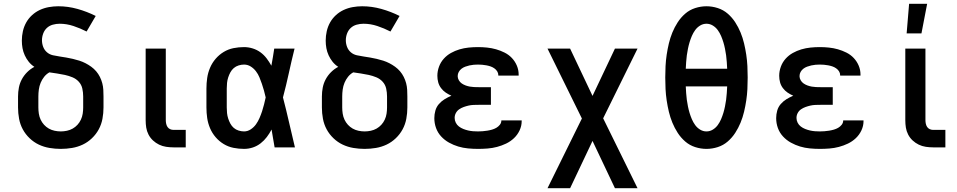

<svg xmlns="http://www.w3.org/2000/svg" viewBox="-20 -776 5040 1011"><path d="M300 8Q270 8 240.5 3Q211 -2 184.5 -14.5Q158 -27 136 -48Q114 -69 100 -95Q86 -121 80.5 -150.5Q75 -180 75 -210V-268Q75 -292 79.5 -315Q84 -338 95 -358.5Q106 -379 123 -396Q140 -413 161 -424Q144 -435 131.5 -450.5Q119 -466 110.5 -484.5Q102 -503 98.5 -522.5Q95 -542 95 -562Q95 -587 100.5 -611.5Q106 -636 118 -657.5Q130 -679 148.5 -696Q167 -713 189.5 -723.5Q212 -734 237 -738.5Q262 -743 287 -743Q338 -743 388 -729Q438 -715 484 -692L436 -610Q403 -627 367 -639Q331 -651 294 -651Q276 -651 258 -646Q240 -641 227 -629Q214 -617 207.5 -599.5Q201 -582 201 -564Q201 -546 207.5 -529Q214 -512 227.5 -500.5Q241 -489 259 -485Q277 -481 294.5 -478.5Q312 -476 329 -473Q346 -470 363.5 -466Q381 -462 398 -456.5Q415 -451 430.5 -443Q446 -435 460.5 -424.5Q475 -414 486.5 -400.5Q498 -387 506 -371Q514 -355 518.5 -338Q523 -321 524 -303.5Q525 -286 525 -268V-210Q525 -180 519.5 -150.5Q514 -121 500 -95Q486 -69 464 -48Q442 -27 415.5 -14.5Q389 -2 359.5 3Q330 8 300 8ZM300 -84Q316 -84 332.5 -87.5Q349 -91 363 -99Q377 -107 388 -119Q399 -131 406 -146Q413 -161 415.5 -177.5Q418 -194 418 -210V-268Q418 -289 413.5 -309.5Q409 -330 395 -345.5Q381 -361 361.5 -369Q342 -377 321.5 -381.5Q301 -386 280.5 -389Q260 -392 240 -395Q224 -386 212.5 -371.5Q201 -357 194 -340Q187 -323 184.5 -304.5Q182 -286 182 -268V-210Q182 -194 184.5 -177.5Q187 -161 194 -146Q201 -131 212 -119Q223 -107 237 -99Q251 -91 267.5 -87.5Q284 -84 300 -84Z M958 0H894Q874 0 854.5 -3Q835 -6 817.5 -14.5Q800 -23 785.5 -36.5Q771 -50 762 -67.5Q753 -85 750 -104Q747 -123 747 -143V-520H853V-143Q853 -134 855 -124.5Q857 -115 862 -107.5Q867 -100 875.5 -96Q884 -92 894 -92H958Z M1265 8Q1237 8 1209.5 2.5Q1182 -3 1158 -17.5Q1134 -32 1115.5 -53.5Q1097 -75 1086 -101Q1075 -127 1071 -154.5Q1067 -182 1067 -210V-310Q1067 -338 1071 -365.5Q1075 -393 1086 -419Q1097 -445 1115.5 -466.5Q1134 -488 1158 -502.5Q1182 -517 1209.5 -522.5Q1237 -528 1265 -528Q1288 -528 1310.5 -521Q1333 -514 1351.5 -500.5Q1370 -487 1384 -468.5Q1398 -450 1409 -430Q1413 -453 1417 -475.5Q1421 -498 1424 -520H1531Q1515 -456 1501 -391.5Q1487 -327 1470 -263Q1487 -198 1502 -132Q1517 -66 1533 0H1426Q1422 -23 1418 -46.5Q1414 -70 1410 -94Q1399 -73 1385 -54.5Q1371 -36 1352.5 -21.5Q1334 -7 1311.5 0.5Q1289 8 1265 8ZM1265 -84Q1284 -84 1300.5 -95Q1317 -106 1328 -121.5Q1339 -137 1346.5 -154.5Q1354 -172 1360 -190Q1366 -208 1370.5 -226.5Q1375 -245 1379 -263Q1375 -281 1370 -299Q1365 -317 1359 -334.5Q1353 -352 1346 -369Q1339 -386 1327.5 -401Q1316 -416 1300 -426Q1284 -436 1265 -436Q1251 -436 1236.5 -431.5Q1222 -427 1211 -417.5Q1200 -408 1193 -395Q1186 -382 1181.5 -368Q1177 -354 1175.5 -339.5Q1174 -325 1174 -310V-210Q1174 -195 1175.5 -180.5Q1177 -166 1181.5 -152Q1186 -138 1193 -125Q1200 -112 1211 -102.5Q1222 -93 1236.5 -88.5Q1251 -84 1265 -84Z M1900 8Q1870 8 1840.5 3Q1811 -2 1784.5 -14.5Q1758 -27 1736 -48Q1714 -69 1700 -95Q1686 -121 1680.5 -150.5Q1675 -180 1675 -210V-268Q1675 -292 1679.5 -315Q1684 -338 1695 -358.5Q1706 -379 1723 -396Q1740 -413 1761 -424Q1744 -435 1731.5 -450.5Q1719 -466 1710.5 -484.5Q1702 -503 1698.5 -522.5Q1695 -542 1695 -562Q1695 -587 1700.5 -611.5Q1706 -636 1718 -657.5Q1730 -679 1748.5 -696Q1767 -713 1789.5 -723.5Q1812 -734 1837 -738.5Q1862 -743 1887 -743Q1938 -743 1988 -729Q2038 -715 2084 -692L2036 -610Q2003 -627 1967 -639Q1931 -651 1894 -651Q1876 -651 1858 -646Q1840 -641 1827 -629Q1814 -617 1807.5 -599.5Q1801 -582 1801 -564Q1801 -546 1807.5 -529Q1814 -512 1827.5 -500.5Q1841 -489 1859 -485Q1877 -481 1894.5 -478.5Q1912 -476 1929 -473Q1946 -470 1963.5 -466Q1981 -462 1998 -456.5Q2015 -451 2030.5 -443Q2046 -435 2060.5 -424.5Q2075 -414 2086.5 -400.5Q2098 -387 2106 -371Q2114 -355 2118.5 -338Q2123 -321 2124 -303.5Q2125 -286 2125 -268V-210Q2125 -180 2119.5 -150.5Q2114 -121 2100 -95Q2086 -69 2064 -48Q2042 -27 2015.5 -14.5Q1989 -2 1959.5 3Q1930 8 1900 8ZM1900 -84Q1916 -84 1932.5 -87.5Q1949 -91 1963 -99Q1977 -107 1988 -119Q1999 -131 2006 -146Q2013 -161 2015.5 -177.5Q2018 -194 2018 -210V-268Q2018 -289 2013.5 -309.5Q2009 -330 1995 -345.5Q1981 -361 1961.5 -369Q1942 -377 1921.5 -381.5Q1901 -386 1880.5 -389Q1860 -392 1840 -395Q1824 -386 1812.5 -371.5Q1801 -357 1794 -340Q1787 -323 1784.5 -304.5Q1782 -286 1782 -268V-210Q1782 -194 1784.5 -177.5Q1787 -161 1794 -146Q1801 -131 1812 -119Q1823 -107 1837 -99Q1851 -91 1867.5 -87.5Q1884 -84 1900 -84Z M2497 8Q2471 8 2444.5 5.5Q2418 3 2393 -4.5Q2368 -12 2344.5 -25Q2321 -38 2303 -57.5Q2285 -77 2276 -102Q2267 -127 2267 -154Q2267 -174 2272.5 -193.5Q2278 -213 2291 -228Q2304 -243 2321 -253.5Q2338 -264 2357 -272Q2341 -279 2327 -288.5Q2313 -298 2302.5 -312Q2292 -326 2287.5 -342.5Q2283 -359 2283 -377Q2283 -401 2291.5 -424.5Q2300 -448 2316.5 -466.5Q2333 -485 2354.5 -497Q2376 -509 2399.5 -516Q2423 -523 2447.5 -525.5Q2472 -528 2497 -528Q2521 -528 2545 -525.5Q2569 -523 2592 -516.5Q2615 -510 2637 -499Q2659 -488 2675.5 -470.5Q2692 -453 2701.5 -430.5Q2711 -408 2711 -384V-378H2604V-380Q2604 -391 2598 -400.5Q2592 -410 2582.5 -416.5Q2573 -423 2562.5 -426.5Q2552 -430 2541 -432Q2530 -434 2519 -435Q2508 -436 2497 -436Q2486 -436 2474.5 -435Q2463 -434 2452 -431.5Q2441 -429 2430 -425Q2419 -421 2410 -414Q2401 -407 2395.5 -397Q2390 -387 2390 -375Q2390 -364 2396 -353.5Q2402 -343 2411.5 -336.5Q2421 -330 2432 -326Q2443 -322 2454 -320Q2465 -318 2476.5 -317.5Q2488 -317 2500 -317H2565V-224H2500Q2487 -224 2473.5 -223.5Q2460 -223 2447 -220Q2434 -217 2421.5 -212.5Q2409 -208 2398 -200.5Q2387 -193 2380.5 -181Q2374 -169 2374 -155Q2374 -142 2380 -130Q2386 -118 2396.5 -110Q2407 -102 2419.5 -97Q2432 -92 2445 -89Q2458 -86 2471 -85Q2484 -84 2497 -84Q2509 -84 2521.5 -85Q2534 -86 2546.5 -88Q2559 -90 2571 -93.5Q2583 -97 2593.5 -103Q2604 -109 2612 -119Q2620 -129 2620 -142H2727V-138Q2727 -113 2716 -89.5Q2705 -66 2686.5 -48.5Q2668 -31 2645 -20Q2622 -9 2597.5 -2.5Q2573 4 2547.5 6Q2522 8 2497 8Z M2982 215H2863L3044 -152L2863 -520H2982L3100 -271L3218 -520H3337L3156 -153L3337 215H3218L3100 -34Z M3700 8Q3670 8 3640.5 -1.5Q3611 -11 3588 -31Q3565 -51 3548.5 -76.5Q3532 -102 3520.5 -130Q3509 -158 3502 -187.5Q3495 -217 3490.5 -247Q3486 -277 3484.5 -307Q3483 -337 3483 -368Q3483 -398 3484.5 -428Q3486 -458 3490.5 -488Q3495 -518 3502 -547.5Q3509 -577 3520.5 -605Q3532 -633 3548.5 -658.5Q3565 -684 3588 -704Q3611 -724 3640.5 -733.5Q3670 -743 3700 -743Q3730 -743 3759.5 -733.5Q3789 -724 3812 -704Q3835 -684 3851.5 -658.5Q3868 -633 3879.5 -605Q3891 -577 3898 -547.5Q3905 -518 3909.5 -488Q3914 -458 3915.5 -428Q3917 -398 3917 -368Q3917 -337 3915.5 -307Q3914 -277 3909.5 -247Q3905 -217 3898 -187.5Q3891 -158 3879.5 -130Q3868 -102 3851.5 -76.5Q3835 -51 3812 -31Q3789 -11 3759.5 -1.5Q3730 8 3700 8ZM3809 -414Q3808 -431 3807 -449Q3806 -467 3803.5 -484.5Q3801 -502 3797.5 -519.5Q3794 -537 3789 -553.5Q3784 -570 3777 -586.5Q3770 -603 3759.5 -617.5Q3749 -632 3733.5 -641.5Q3718 -651 3700 -651Q3682 -651 3666.5 -641.5Q3651 -632 3640.5 -617.5Q3630 -603 3623 -586.5Q3616 -570 3611 -553.5Q3606 -537 3602.5 -519.5Q3599 -502 3596.5 -484.5Q3594 -467 3593 -449Q3592 -431 3591 -414ZM3700 -84Q3718 -84 3733.5 -93.5Q3749 -103 3759.5 -117.5Q3770 -132 3777 -148.5Q3784 -165 3789 -181.5Q3794 -198 3797.5 -215.5Q3801 -233 3803.5 -250.5Q3806 -268 3807 -286Q3808 -304 3809 -321H3591Q3592 -304 3593 -286Q3594 -268 3596.5 -250.5Q3599 -233 3602.5 -215.5Q3606 -198 3611 -181.5Q3616 -165 3623 -148.5Q3630 -132 3640.5 -117.5Q3651 -103 3666.5 -93.5Q3682 -84 3700 -84Z M4297 8Q4271 8 4244.5 5.5Q4218 3 4193 -4.5Q4168 -12 4144.5 -25Q4121 -38 4103 -57.5Q4085 -77 4076 -102Q4067 -127 4067 -154Q4067 -174 4072.5 -193.5Q4078 -213 4091 -228Q4104 -243 4121 -253.5Q4138 -264 4157 -272Q4141 -279 4127 -288.5Q4113 -298 4102.5 -312Q4092 -326 4087.5 -342.5Q4083 -359 4083 -377Q4083 -401 4091.5 -424.5Q4100 -448 4116.5 -466.5Q4133 -485 4154.5 -497Q4176 -509 4199.5 -516Q4223 -523 4247.5 -525.5Q4272 -528 4297 -528Q4321 -528 4345 -525.5Q4369 -523 4392 -516.5Q4415 -510 4437 -499Q4459 -488 4475.5 -470.5Q4492 -453 4501.5 -430.5Q4511 -408 4511 -384V-378H4404V-380Q4404 -391 4398 -400.5Q4392 -410 4382.5 -416.5Q4373 -423 4362.5 -426.5Q4352 -430 4341 -432Q4330 -434 4319 -435Q4308 -436 4297 -436Q4286 -436 4274.5 -435Q4263 -434 4252 -431.5Q4241 -429 4230 -425Q4219 -421 4210 -414Q4201 -407 4195.5 -397Q4190 -387 4190 -375Q4190 -364 4196 -353.5Q4202 -343 4211.5 -336.5Q4221 -330 4232 -326Q4243 -322 4254 -320Q4265 -318 4276.5 -317.5Q4288 -317 4300 -317H4365V-224H4300Q4287 -224 4273.5 -223.5Q4260 -223 4247 -220Q4234 -217 4221.5 -212.5Q4209 -208 4198 -200.5Q4187 -193 4180.5 -181Q4174 -169 4174 -155Q4174 -142 4180 -130Q4186 -118 4196.5 -110Q4207 -102 4219.5 -97Q4232 -92 4245 -89Q4258 -86 4271 -85Q4284 -84 4297 -84Q4309 -84 4321.5 -85Q4334 -86 4346.5 -88Q4359 -90 4371 -93.5Q4383 -97 4393.5 -103Q4404 -109 4412 -119Q4420 -129 4420 -142H4527V-138Q4527 -113 4516 -89.5Q4505 -66 4486.5 -48.5Q4468 -31 4445 -20Q4422 -9 4397.5 -2.5Q4373 4 4347.5 6Q4322 8 4297 8Z M4958 0H4894Q4874 0 4854.5 -3Q4835 -6 4817.5 -14.5Q4800 -23 4785.5 -36.5Q4771 -50 4762 -67.5Q4753 -85 4750 -104Q4747 -123 4747 -143V-520H4853V-143Q4853 -134 4855 -124.5Q4857 -115 4862 -107.5Q4867 -100 4875.5 -96Q4884 -92 4894 -92H4958ZM4754 -600 4767 -756H4862L4832 -600Z"/></svg>

Font: Iosevka Aile Semibold
Style: Regular
Weight: 600
Designer: Belleve Invis
Foundry: Belleve Invis
Version: Version 31.1.0; ttfautohint (v1.8.4)